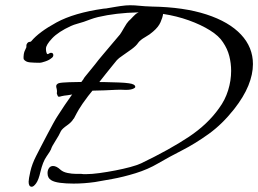

<svg xmlns="http://www.w3.org/2000/svg" viewBox="-20 -630 983 731"><path d="M101 81Q89 81 89 62Q89 52 95.5 23Q102 -6 118 -37Q125 -51 136.5 -73Q148 -95 160 -118Q172 -141 182.5 -160Q193 -179 199 -188Q211 -207 226.5 -230Q242 -253 257.5 -274.5Q273 -296 284.5 -311Q296 -326 298 -329Q298 -331 305 -339.5Q312 -348 320.5 -358.5Q329 -369 335.5 -377Q342 -385 342 -385Q354 -401 371.5 -421.5Q389 -442 406.5 -463Q424 -484 437 -499Q442 -506 452.5 -524.5Q463 -543 470 -550Q477 -556 486.5 -566.5Q496 -577 504 -581L508 -583Q464 -582 425.5 -577.5Q387 -573 353 -565Q337 -561 325 -556.5Q313 -552 299 -547Q287 -543 274 -539.5Q261 -536 250 -531Q202 -509 178.5 -484Q155 -459 155 -445V-442Q155 -435 157.5 -428Q160 -421 166 -426Q171 -429 174 -429Q183 -429 183 -420Q183 -413 175 -408Q167 -401 152 -396Q137 -391 132 -391Q111 -391 94 -392.5Q77 -394 70 -405Q69 -412 70.5 -423Q72 -434 79 -447Q81 -449 80.5 -455Q80 -461 84 -465H83Q87 -470 92.5 -470.5Q98 -471 99 -473Q128 -508 195 -544.5Q262 -581 374 -597Q379 -598 385.5 -598Q392 -598 387 -598H386Q384 -598 396.5 -600Q409 -602 423 -604.5Q437 -607 439 -607Q460 -610 475 -610Q493 -610 511 -608Q529 -606 559 -605Q680 -603 766 -575Q852 -547 897.5 -498.5Q943 -450 943 -386Q943 -347 925.5 -304Q908 -261 871 -214Q826 -157 774.5 -120Q723 -83 673 -57.5Q623 -32 582 -8Q543 15 496 29.5Q449 44 407 51.5Q365 59 342 63Q300 69 260 69Q231 69 208.5 66Q186 63 175 56Q161 48 161 29Q161 18 166.5 10Q172 2 182 2Q195 2 210 16Q220 25 237 28.5Q254 32 269.5 32Q285 32 289 32Q293 33 298 33Q303 33 308 33Q329 33 358.5 29Q388 25 419 19Q450 13 476 6Q502 -1 517 -8Q627 -61 699 -109Q771 -157 814 -218Q837 -249 848.5 -286Q860 -323 860 -360Q860 -389 853 -416.5Q846 -444 829 -469Q814 -493 779.5 -514.5Q745 -536 699 -552.5Q653 -569 601 -577Q599 -563 591 -545Q583 -527 563 -510Q551 -499 532.5 -488.5Q514 -478 506 -467Q499 -456 481.5 -443Q464 -430 447.5 -419Q431 -408 425 -401Q421 -396 409.5 -382Q398 -368 384.5 -351Q371 -334 360 -320Q349 -306 345 -301Q311 -260 294.5 -235.5Q278 -211 271.5 -198Q265 -185 261 -178H260Q253 -165 235 -152.5Q217 -140 212 -131Q205 -115 191 -93.5Q177 -72 174 -61Q171 -54 157 -34Q143 -14 134 24Q127 55 117.5 68Q108 81 101 81ZM201 -263Q200 -264 199.5 -265.5Q199 -267 197 -272Q196 -274 196.5 -276.5Q197 -279 197 -281Q197 -288 195.5 -293Q194 -298 194 -302Q194 -309 203 -313Q212 -316 243.5 -317Q275 -318 325 -318Q349 -318 378 -317.5Q407 -317 432 -316Q457 -315 470 -313Q495 -310 495 -299Q495 -295 484 -291Q473 -287 452 -288Q441 -289 420 -288Q399 -287 377 -286Q355 -285 338 -285Q321 -285 296.5 -281Q272 -277 261 -273Q253 -269 238 -267.5Q223 -266 215 -264Q212 -263 207.5 -262Q203 -261 201 -263Z"/></svg>

Font: Vujahday Script
Style: Regular
Weight: 400
Designer: Robert E. Leuschke
Foundry: Robert E. Leuschke
Version: Version 1.010; ttfautohint (v1.8.3)